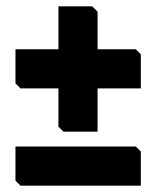

<svg xmlns="http://www.w3.org/2000/svg" viewBox="-20 -748 495 608"><path d="M289 -592H410L426 -576V-468H289V-331H181L165 -347V-468H45L29 -484V-592H165V-728H272L289 -711ZM426 -160H45L29 -176V-284H410L426 -268Z"/></svg>

Font: Chau Philomene One
Style: Regular
Weight: 400
Designer: Vicente Lamonaca
Foundry: TipoType
Version: Version 1.002